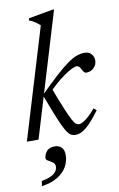

<svg xmlns="http://www.w3.org/2000/svg" viewBox="-104 -766 675 1087"><g transform="rotate(-10 233.5 -223.0)"><path d="M287.5 -710.5 73 0H6L198 -635Q189 -643.5 180.2 -650.2Q171.5 -657 161 -663Q150.5 -669 136 -674L140 -686L276.5 -710.5ZM142.5 -239.5 145 -247.5Q204.5 -306.5 246 -344Q287.5 -381.5 317 -402.2Q346.5 -423 369.8 -431Q393 -439 414.5 -439Q439 -439 453 -423.5Q467 -408 467 -387Q467 -369.5 458.5 -355.8Q450 -342 436.2 -334.2Q422.5 -326.5 405 -326.5Q398 -326.5 393.2 -332Q388.5 -337.5 382 -349.5Q375.5 -362 370.2 -366.8Q365 -371.5 358 -371.5Q346.5 -371.5 326.2 -361.5Q306 -351.5 281.5 -334Q257 -316.5 231.2 -293.8Q205.5 -271 182.5 -245.5L196.5 -274Q226 -195.5 245.2 -149.8Q264.5 -104 276.2 -81.8Q288 -59.5 296.8 -52.8Q305.5 -46 314 -46Q324.5 -46 340.2 -55.2Q356 -64.5 374.2 -81.2Q392.5 -98 410.5 -120.5L426 -106.5Q394.5 -63.5 369.8 -38Q345 -12.5 324.5 -1.2Q304 10 284 10Q269 10 256.5 2.2Q244 -5.5 229.5 -30.5Q215 -55.5 194.5 -105.2Q174 -155 142.5 -239.5ZM93.5 112Q93.5 92 108.5 72.8Q123.5 53.5 158 53.5Q179 53.5 194.2 67.5Q209.5 81.5 209.5 111.5Q209.5 147 192.2 178.2Q175 209.5 139 232Q103 254.5 46.5 263L50.5 234Q87 227 107.2 216.5Q127.5 206 135.5 193Q143.5 180 143.5 165.5Q143.5 151 131 142Q118.5 133 106 126.5Q93.5 120 93.5 112Z"/></g></svg>

Font: Newsreader 20pt
Style: Italic
Weight: 400
Italic angle: -17°
Version: Version 1.003